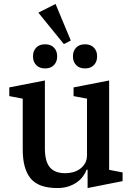

<svg xmlns="http://www.w3.org/2000/svg" viewBox="-20 -939 671 971"><path d="M270 12Q175 12 135 -36.5Q95 -85 95 -182V-440L27 -453V-497L207 -532V-188Q207 -123 232 -93Q257 -63 311 -63Q331 -63 350.5 -68.5Q370 -74 385.5 -85.5Q401 -97 410.5 -114Q420 -131 420 -155V-440L352 -453V-497L532 -532V-80L600 -67V-23L423 12V-81H418Q412 -64 399.5 -47Q387 -30 368.5 -17Q350 -4 325.5 4Q301 12 270 12ZM208 -593Q179 -593 163 -610Q147 -627 147 -652V-656Q147 -681 163 -698Q179 -715 208 -715Q237 -715 253 -698Q269 -681 269 -656V-652Q269 -627 253 -610Q237 -593 208 -593ZM410 -593Q381 -593 365 -610Q349 -627 349 -652V-656Q349 -681 365 -698Q381 -715 410 -715Q439 -715 455 -698Q471 -681 471 -656V-652Q471 -627 455 -610Q439 -593 410 -593ZM174 -875 261 -919 338 -734 303 -716Z"/></svg>

Font: IBM Plex Serif Medm
Style: Regular
Weight: 500
Designer: Mike Abbink, Paul van der Laan, Pieter van Rosmalen
Foundry: Bold Monday
Version: Version 3.001